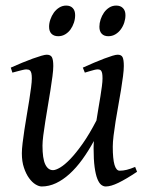

<svg xmlns="http://www.w3.org/2000/svg" viewBox="-20 -655 539 695"><path d="M476.1 -33.2Q436.5 -6.8 408.9 6.6Q381.3 20 362.8 20Q354.5 20 346.7 14.2Q338.9 8.3 332.5 -7.3Q326.2 -22.9 322.5 -50Q318.8 -77.1 318.8 -119.1Q318.8 -124.5 319.1 -131.1Q319.3 -137.7 319.8 -144.5Q299.8 -107.9 277.8 -77.6Q255.9 -47.4 231.9 -25.6Q208 -3.9 182.6 8.1Q157.2 20 130.9 20Q121.1 20 108.6 12.5Q96.2 4.9 85.2 -10.3Q74.2 -25.4 66.7 -47.9Q59.1 -70.3 59.1 -100.1Q59.1 -114.7 61.8 -137.2Q64.5 -159.7 68.4 -185.5Q72.3 -211.4 77.1 -239.3Q82 -267.1 85.9 -292.5Q89.8 -317.9 92.5 -338.4Q95.2 -358.9 95.2 -371.1Q95.2 -382.3 93.8 -388.9Q92.3 -395.5 89.6 -398.7Q86.9 -401.9 83.3 -402.8Q79.6 -403.8 75.2 -403.8Q70.8 -403.8 62.5 -401.9Q54.2 -399.9 45.9 -397.7Q37.6 -395.5 31.2 -393.8Q24.9 -392.1 24.9 -392.1L19 -410.2Q39.6 -419.4 60.3 -428Q81.1 -436.5 98.6 -442.9Q116.2 -449.2 129.6 -453.1Q143.1 -457 148.9 -457Q163.1 -457 168 -447.8Q172.9 -438.5 172.9 -416Q172.9 -401.9 169.9 -378.9Q167 -356 162.6 -328.6Q158.2 -301.3 153.3 -272Q148.4 -242.7 144 -215.3Q139.6 -188 136.7 -165Q133.8 -142.1 133.8 -127.9Q133.8 -81.1 143.8 -60.1Q153.8 -39.1 171.9 -39.1Q181.6 -39.1 197.8 -48.6Q213.9 -58.1 234.4 -79.3Q254.9 -100.6 279.1 -134.8Q303.2 -168.9 329.1 -218.8Q332.5 -241.2 336.4 -263.7Q340.3 -286.1 343.5 -306.2Q346.7 -326.2 348.9 -343Q351.1 -359.9 351.1 -371.1Q351.1 -382.3 349.9 -388.9Q348.6 -395.5 346.2 -398.7Q343.8 -401.9 340.6 -402.8Q337.4 -403.8 333 -403.8Q328.6 -403.8 321 -401.9Q313.5 -399.9 305.9 -397.7Q298.3 -395.5 292.7 -393.8Q287.1 -392.1 287.1 -392.1L279.8 -410.2Q300.3 -419.4 320.3 -428Q340.3 -436.5 357.2 -442.9Q374 -449.2 386.7 -453.1Q399.4 -457 405.8 -457Q419.4 -457 423.8 -447.8Q428.2 -438.5 428.2 -416Q428.2 -401.9 425.3 -379.2Q422.4 -356.4 418 -329.3Q413.6 -302.2 408.2 -272.7Q402.8 -243.2 398.4 -215.6Q394 -188 391.1 -164.1Q388.2 -140.1 388.2 -124Q388.2 -79.6 394.5 -58.3Q400.9 -37.1 413.1 -37.1Q425.8 -37.1 438.7 -40.3Q451.7 -43.5 469.2 -50.8L476.1 -33.2ZM252 -600.1Q252 -586.4 247.6 -573Q243.2 -559.6 235.4 -548.6Q227.5 -537.6 216.1 -530.8Q204.6 -523.9 190.9 -523.9Q175.3 -523.9 166.5 -532.7Q157.7 -541.5 157.7 -558.1Q157.7 -571.3 162.4 -584.7Q167 -598.1 175 -609.4Q183.1 -620.6 194.6 -627.7Q206.1 -634.8 219.7 -634.8Q234.9 -634.8 243.4 -625.7Q252 -616.7 252 -600.1ZM434.1 -600.1Q434.1 -586.4 429.7 -573Q425.3 -559.6 417.2 -548.6Q409.2 -537.6 397.7 -530.8Q386.2 -523.9 372.1 -523.9Q356.9 -523.9 348.4 -532.7Q339.8 -541.5 339.8 -558.1Q339.8 -571.3 344.2 -584.7Q348.6 -598.1 356.4 -609.4Q364.3 -620.6 375.5 -627.7Q386.7 -634.8 400.9 -634.8Q416 -634.8 425 -625.7Q434.1 -616.7 434.1 -600.1Z"/></svg>

Font: GentiumAlt
Style: Italic
Weight: 400
Italic angle: -7°
Designer: J. Victor Gaultney
Version: Version 1.02; 2005; OFL release